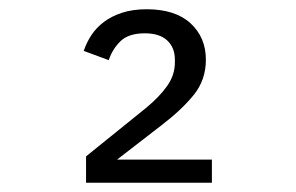

<svg xmlns="http://www.w3.org/2000/svg" viewBox="-20 -724 640 415"><path d="M438 -329H166V-386L296 -491Q325 -515 341.5 -538.5Q358 -562 358 -589V-595Q358 -621 341.5 -636.5Q325 -652 293 -652Q258 -652 240.5 -635Q223 -618 215 -594L161 -614Q167 -632 177.5 -648Q188 -664 204.5 -676.5Q221 -689 244 -696.5Q267 -704 297 -704Q359 -704 392 -673.5Q425 -643 425 -595Q425 -551 398.5 -518.5Q372 -486 330 -454L233 -379H438Z"/></svg>

Font: IBM Plex Mono
Style: Regular
Weight: 400
Monospace: yes
Designer: Mike Abbink, Paul van der Laan, Pieter van Rosmalen
Foundry: Bold Monday
Version: Version 2.3